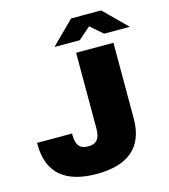

<svg xmlns="http://www.w3.org/2000/svg" viewBox="-129 -986 964 1098"><g transform="rotate(-15 353.5 -436.5)"><path d="M261 -752H411L483 -815L555 -752H707L573 -885H395ZM308 12C486 12 593 -63 593 -239V-688H372V-240C372 -176 348 -153 301 -153C254 -153 230 -176 230 -240V-248H23V-239C23 -63 130 12 308 12Z"/></g></svg>

Font: Archivo Black
Style: Regular
Weight: 900
Designer: Hector Gatti
Foundry: Omnibus-Type
Version: Version 2.001